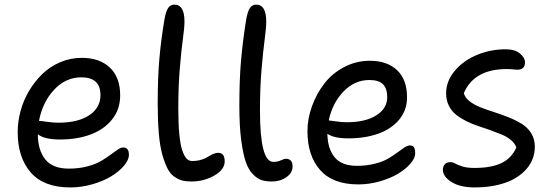

<svg xmlns="http://www.w3.org/2000/svg" viewBox="-20 -780 2402 837"><path d="M286.1 37.1Q170.9 37.1 114 -28.3Q57.1 -93.8 57.1 -204.1Q57.1 -249.5 69.6 -295.9Q82 -342.3 106.7 -383.8Q131.3 -425.3 164.6 -457.5Q197.8 -489.7 242.4 -508.8Q287.1 -527.8 336.9 -527.8Q413.6 -527.8 458.7 -485.6Q503.9 -443.4 503.9 -363.8Q503.9 -303.7 469 -259.8Q434.1 -215.8 375.2 -193.8Q316.4 -171.9 242.2 -171.9Q172.9 -171.9 145 -194.8Q145 -126 177.2 -85.4Q209.5 -44.9 279.8 -44.9Q323.2 -44.9 359.9 -54.4Q396.5 -64 419.7 -77.6Q442.9 -91.3 460.7 -104.7Q478.5 -118.2 492.7 -127.7Q506.8 -137.2 517.1 -137.2Q542 -137.2 542 -105Q542 -83 520.8 -57.9Q499.5 -32.7 465.3 -11.7Q431.2 9.3 383.1 23.2Q335 37.1 286.1 37.1ZM152.8 -252.9Q158.7 -252.9 184.8 -249Q210.9 -245.1 234.9 -245.1Q319.8 -245.1 368.9 -277.6Q418 -310.1 418 -365.2Q418 -442.9 335 -442.9Q266.1 -442.9 215.8 -388.7Q165.5 -334.5 149.9 -252.9Z M813.5 11.2Q791 11.2 774.2 6.8Q757.3 2.4 739.7 -9.8Q722.2 -22 710 -45.9Q697.8 -69.8 687.5 -106.2Q677.2 -142.6 672.4 -198.2Q667.5 -253.9 667.5 -327.1Q667.5 -441.4 674.6 -522.2Q681.6 -603 696.3 -691.9Q702.6 -729.5 712.6 -744.6Q722.7 -759.8 740.2 -759.8Q784.2 -759.8 784.2 -686Q784.2 -659.7 777.3 -610.4Q770.5 -561 763.9 -482.7Q757.3 -404.3 757.3 -307.1Q757.3 -240.7 761.7 -194.8Q766.1 -148.9 774.7 -124Q783.2 -99.1 793.5 -88.6Q803.7 -78.1 817.4 -78.1Q839.4 -78.1 857.7 -83.7Q876 -89.4 885.7 -95.9Q895.5 -102.5 908 -108.2Q920.4 -113.8 931.6 -113.8Q959.5 -113.8 959.5 -76.2Q959.5 -41 914.6 -14.9Q869.6 11.2 813.5 11.2Z M1165.5 11.2Q1139.6 11.2 1120.8 5.4Q1102.1 -0.5 1082.5 -20.5Q1063 -40.5 1051 -75.4Q1039.1 -110.4 1031.2 -171.6Q1023.4 -232.9 1023.4 -317.9Q1023.4 -433.6 1030.8 -516.6Q1038.1 -599.6 1052.7 -691.9Q1059.1 -729.5 1069.1 -744.6Q1079.1 -759.8 1096.7 -759.8Q1140.6 -759.8 1140.6 -686Q1140.6 -658.7 1133.8 -607.9Q1127 -557.1 1120.1 -476.8Q1113.3 -396.5 1113.3 -297.9Q1113.3 -74.2 1171.4 -74.2Q1189.5 -74.2 1204.6 -81.1Q1219.7 -87.9 1225.6 -87.9Q1255.4 -87.9 1255.4 -54.2Q1255.4 -26.4 1228.5 -7.6Q1201.7 11.2 1165.5 11.2Z M1542 23.9Q1430.7 23.9 1375.5 -38.8Q1320.3 -101.6 1320.3 -208Q1320.3 -262.2 1339.8 -316.4Q1359.4 -370.6 1393.3 -415Q1427.2 -459.5 1479.7 -487.3Q1532.2 -515.1 1592.3 -515.1Q1667 -515.1 1710.7 -474.4Q1754.4 -433.6 1754.4 -356Q1754.4 -299.8 1720.5 -258.8Q1686.5 -217.8 1629.2 -197.3Q1571.8 -176.8 1499 -176.8Q1435.1 -176.8 1407.2 -196.8Q1408.2 -131.8 1438.7 -94.5Q1469.2 -57.1 1536.1 -57.1Q1578.1 -57.1 1613.8 -66.2Q1649.4 -75.2 1671.6 -88.4Q1693.8 -101.6 1711.4 -114.7Q1729 -127.9 1742.9 -137Q1756.8 -146 1767.1 -146Q1779.8 -146 1784.9 -137.7Q1790 -129.4 1790 -111.8Q1790 -90.8 1769.5 -66.9Q1749 -43 1715.8 -22.9Q1682.6 -2.9 1636 10.5Q1589.4 23.9 1542 23.9ZM1414.1 -254.9Q1418.9 -254.9 1443.8 -251Q1468.8 -247.1 1492.2 -247.1Q1572.3 -247.1 1620.1 -276.9Q1668 -306.6 1668 -356.9Q1668 -394 1649.7 -412.6Q1631.3 -431.2 1590.3 -431.2Q1525.4 -431.2 1477.1 -380.6Q1428.7 -330.1 1413.1 -254.9Z M2049.8 37.1Q1985.8 37.1 1948.2 13.4Q1910.6 -10.3 1910.6 -40Q1910.6 -54.7 1919.2 -64Q1927.7 -73.2 1943.8 -73.2Q1954.1 -73.2 1965.1 -66.9Q1976.1 -60.5 1996.1 -54.2Q2016.1 -47.9 2048.8 -47.9Q2121.6 -47.9 2166 -69.1Q2210.4 -90.3 2231 -137.2Q2224.6 -154.8 2207.8 -169.2Q2190.9 -183.6 2168.5 -192.9Q2146 -202.1 2118.7 -212.2Q2091.3 -222.2 2064.5 -230.7Q2037.6 -239.3 2012.2 -252.2Q1986.8 -265.1 1967.5 -280.5Q1948.2 -295.9 1936.5 -319.6Q1924.8 -343.3 1924.8 -373Q1924.8 -427.2 1963.4 -472.4Q2002 -517.6 2062.7 -542Q2123.5 -566.4 2189.9 -564.9Q2225.1 -564.5 2246.8 -546.6Q2268.6 -528.8 2268.6 -507.8Q2268.6 -476.1 2234.9 -476.1Q2231.4 -476.1 2217 -477.5Q2202.6 -479 2189.9 -479Q2046.9 -479 2002 -374Q2007.3 -354 2027.3 -338.4Q2047.4 -322.8 2075 -312Q2102.5 -301.3 2134.8 -291Q2167 -280.8 2198 -268.3Q2229 -255.9 2254.6 -240Q2280.3 -224.1 2295.9 -199Q2311.5 -173.8 2311.5 -141.1Q2311.5 -85.4 2275.9 -44.2Q2240.2 -2.9 2181.6 17.1Q2123 37.1 2049.8 37.1Z"/></svg>

Font: Shantell Sans Irregular
Style: Regular
Weight: 400
Designer: Stephen Nixon, Anya Danilova, Shantell Martin
Foundry: Arrow Type
Version: Version 1.006;[9816181b4]